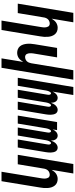

<svg xmlns="http://www.w3.org/2000/svg" viewBox="755 -1530 990 2540"><g transform="rotate(-90 1250.0 -260.0)"><path d="M225 215 273 -72Q263 -56 251 -40.5Q239 -25 223 -14Q207 -3 188.5 2.5Q170 8 152 8Q126 8 103.5 -1.5Q81 -11 66 -29.5Q51 -48 43 -71.5Q35 -95 33 -120.5Q31 -146 32.5 -172Q34 -198 39 -223L123 -735H248L161 -206Q159 -195 158 -183Q157 -171 157.5 -159.5Q158 -148 161 -137Q164 -126 169.5 -116.5Q175 -107 185.5 -102Q196 -97 208 -97Q223 -97 238.5 -103Q254 -109 265 -121Q276 -133 282 -148Q288 -163 290 -179L347 -520H472L350 215Z M567 8Q550 8 536.5 0Q523 -8 516 -21.5Q509 -35 506 -50.5Q503 -66 502 -82.5Q501 -99 503 -115.5Q505 -132 507 -148L569 -520H675L610 -131Q609 -123 608 -115Q607 -107 608.5 -100Q610 -93 614.5 -86.5Q619 -80 627 -80Q635 -80 641 -87.5Q647 -95 651 -102.5Q655 -110 657.5 -118Q660 -126 662 -134Q664 -142 665.5 -150Q667 -158 668 -166L727 -520H833L768 -131Q767 -123 766 -115Q765 -107 766.5 -100Q768 -93 772.5 -86.5Q777 -80 785 -80Q793 -80 799 -87.5Q805 -95 809 -102.5Q813 -110 815.5 -118Q818 -126 820 -134Q822 -142 823.5 -150Q825 -158 826 -166L885 -520H991L905 0H799L808 -59Q802 -46 794 -34Q786 -22 775.5 -12.5Q765 -3 751.5 2.5Q738 8 725 8Q709 8 695.5 0Q682 -8 674.5 -21Q667 -34 663.5 -49.5Q660 -65 660 -81Q654 -65 646.5 -50Q639 -35 627 -21.5Q615 -8 599 0Q583 8 567 8Z M1263 215 1308 -59Q1302 -46 1294 -34Q1286 -22 1275.5 -12.5Q1265 -3 1251.5 2.5Q1238 8 1225 8Q1209 8 1195.5 0Q1182 -8 1174.5 -21Q1167 -34 1163.5 -49.5Q1160 -65 1160 -81Q1154 -65 1146.5 -50Q1139 -35 1127 -21.5Q1115 -8 1099 0Q1083 8 1067 8Q1050 8 1036.5 0Q1023 -8 1016 -21.5Q1009 -35 1006 -50.5Q1003 -66 1002 -82.5Q1001 -99 1003 -115.5Q1005 -132 1007 -148L1069 -520H1175L1110 -131Q1109 -123 1108 -115Q1107 -107 1108.5 -100Q1110 -93 1114.5 -86.5Q1119 -80 1127 -80Q1135 -80 1141 -87.5Q1147 -95 1151 -102.5Q1155 -110 1157.5 -118Q1160 -126 1162 -134Q1164 -142 1165.5 -150Q1167 -158 1168 -166L1227 -520H1333L1268 -131Q1267 -123 1266 -115Q1265 -107 1266.5 -100Q1268 -93 1272.5 -86.5Q1277 -80 1285 -80Q1293 -80 1299 -87.5Q1305 -95 1309 -102.5Q1313 -110 1315.5 -118Q1318 -126 1320 -134Q1322 -142 1323.5 -150Q1325 -158 1326 -166L1385 -520H1491L1369 215Z M1466 215 1623 -735H1748L1701 -448Q1711 -464 1723 -479.5Q1735 -495 1750.5 -506Q1766 -517 1784.5 -522.5Q1803 -528 1821 -528Q1847 -528 1870 -518.5Q1893 -509 1908 -490.5Q1923 -472 1930.5 -448.5Q1938 -425 1940.5 -399.5Q1943 -374 1941 -348Q1939 -322 1935 -297L1886 0H1761L1813 -314Q1815 -325 1815.5 -337Q1816 -349 1815.5 -360.5Q1815 -372 1812.5 -383Q1810 -394 1804 -403.5Q1798 -413 1788 -418Q1778 -423 1766 -423Q1751 -423 1735.5 -417Q1720 -411 1709 -399Q1698 -387 1692 -372Q1686 -357 1683 -341L1591 215Z M2225 215 2273 -72Q2263 -56 2251 -40.5Q2239 -25 2223 -14Q2207 -3 2188.5 2.5Q2170 8 2152 8Q2126 8 2103.5 -1.5Q2081 -11 2066 -29.5Q2051 -48 2043 -71.5Q2035 -95 2033 -120.5Q2031 -146 2032.5 -172Q2034 -198 2039 -223L2123 -735H2248L2161 -206Q2159 -195 2158 -183Q2157 -171 2157.5 -159.5Q2158 -148 2161 -137Q2164 -126 2169.5 -116.5Q2175 -107 2185.5 -102Q2196 -97 2208 -97Q2223 -97 2238.5 -103Q2254 -109 2265 -121Q2276 -133 2282 -148Q2288 -163 2290 -179L2347 -520H2472L2350 215Z"/></g></svg>

Font: Iosevka Extrabold
Style: Italic
Weight: 800
Italic angle: -9°
Monospace: yes
Designer: Belleve Invis
Foundry: Belleve Invis
Version: Version 32.5.0; ttfautohint (v1.8.4)